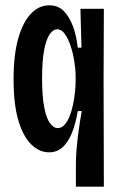

<svg xmlns="http://www.w3.org/2000/svg" viewBox="-20 -560 455 721"><path d="M265 141V54Q265 31 267.5 0.5Q270 -30 275 -67Q280 -104 287 -143H272Q264 -95 250 -60.5Q236 -26 215 -7Q194 12 164 12Q128 12 97.5 -17.5Q67 -47 49 -107.5Q31 -168 31 -262Q31 -354 48.5 -415.5Q66 -477 96 -508.5Q126 -540 165 -540Q198 -540 219 -519Q240 -498 253.5 -462.5Q267 -427 272 -381H286L282 -527H370L369 -261L370 141ZM197 -79Q211 -79 222 -91Q233 -103 241 -122.5Q249 -142 254 -166Q259 -190 261.5 -213.5Q264 -237 264 -256V-274Q264 -299 259 -330Q254 -361 245 -388Q236 -415 223.5 -432.5Q211 -450 195 -450Q179 -450 166 -430.5Q153 -411 145.5 -370.5Q138 -330 138 -266Q138 -199 146 -157.5Q154 -116 167.5 -97.5Q181 -79 197 -79Z"/></svg>

Font: Bricolage Grotesque 48pt Condensed Medium
Style: Regular
Weight: 500
Width: 3
Designer: Mathieu Triay
Foundry: Atelier Triay
Version: Version 1.001;gftools[0.9.33.dev8+g029e19f]